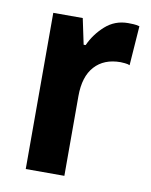

<svg xmlns="http://www.w3.org/2000/svg" viewBox="-69 -659 521 661"><g transform="rotate(10 192.0 -329.0)"><path d="M326 -607Q334 -607 344.5 -606.5Q355 -606 366 -603L356 -465Q350 -468 339 -469Q328 -470 324 -470Q266 -470 233.5 -434Q201 -398 201 -330V-51H66V-597H169L188 -507H195Q213 -547 246.5 -577Q280 -607 326 -607Z"/></g></svg>

Font: Noto Sans Tamil UI Condensed
Style: Bold
Weight: 700
Width: 3
Designer: Jelle Bosma - Monotype Design Team
Foundry: Monotype Imaging Inc.
Version: Version 2.004; ttfautohint (v1.8.4.7-5d5b)